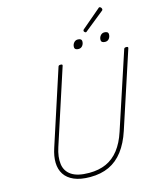

<svg xmlns="http://www.w3.org/2000/svg" viewBox="-193 -1554 1431 1708"><g transform="rotate(-15 522.5 -700.0)"><path d="M422 19Q332 19 273.5 -6.5Q215 -32 186 -77Q157 -122 155.5 -182.5Q154 -243 178 -315L401 -1000Q403 -1008 407.5 -1011.5Q412 -1015 424 -1015Q434 -1015 438 -1011.5Q442 -1008 439 -1000L215 -312Q187 -227 196 -160Q205 -93 260.5 -56Q316 -19 422 -19Q512 -19 579.5 -49.5Q647 -80 696 -143Q745 -206 776 -301L1006 -1000Q1008 -1008 1012.5 -1011.5Q1017 -1015 1029 -1015Q1049 -1015 1044 -1000L815 -301Q780 -194 725.5 -122.5Q671 -51 596 -16Q521 19 422 19ZM615 -1108Q599 -1108 589 -1114.5Q579 -1121 579 -1136Q579 -1158 593 -1175Q607 -1192 629 -1192Q646 -1192 655.5 -1185.5Q665 -1179 665 -1164Q665 -1142 651.5 -1125Q638 -1108 615 -1108ZM861 -1108Q844 -1108 834 -1114.5Q824 -1121 824 -1136Q824 -1158 838 -1175Q852 -1192 874 -1192Q890 -1192 900 -1185.5Q910 -1179 910 -1164Q910 -1142 897 -1125Q884 -1108 861 -1108ZM717 -1235Q711 -1235 705 -1241Q699 -1247 699 -1252Q699 -1254 700 -1257Q701 -1260 703 -1263L877 -1411Q880 -1414 883 -1416.5Q886 -1419 889 -1419Q894 -1419 899 -1415.5Q904 -1412 907 -1406.5Q910 -1401 910 -1395Q910 -1393 909.5 -1390.5Q909 -1388 906 -1385L728 -1242Q724 -1239 722 -1237Q720 -1235 717 -1235Z"/></g></svg>

Font: Playwrite BE VLG Thin
Style: Regular
Weight: 250
Designer: Veronika Burian, José Scaglione
Foundry: TypeTogether
Version: Version 1.002